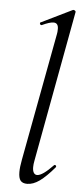

<svg xmlns="http://www.w3.org/2000/svg" viewBox="-53 -756 343 795"><g transform="rotate(5 118.5 -358.0)"><path d="M55 -37Q55 -58 61 -89L160 -619Q162 -627 162 -641Q162 -666 142 -666Q126 -666 94 -651H92Q88 -651 86.5 -656Q85 -661 89 -662L218 -725H220Q224 -725 227 -722Q230 -719 229 -717L113 -89Q110 -74 110 -62Q110 -47 115 -39Q120 -31 129 -31Q151 -31 195 -77Q197 -79 199 -79Q202 -79 204 -75.5Q206 -72 203 -69Q169 -29 142.5 -10Q116 9 91 9Q72 9 63.5 -1.5Q55 -12 55 -37Z"/></g></svg>

Font: Cormorant Garamond
Style: Italic
Weight: 400
Italic angle: -10°
Designer: Christian Thalmann (Catharsis Fonts)
Foundry: Catharsis Fonts
Version: Version 4.000